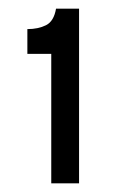

<svg xmlns="http://www.w3.org/2000/svg" viewBox="-20 -692 278 442"><path d="M98 -270V-568H43V-625Q68 -625 86 -634Q104 -643 109 -672H162V-270Z"/></svg>

Font: Bricolage Grotesque 10pt Light
Style: Regular
Weight: 300
Designer: Mathieu Triay
Foundry: Atelier Triay
Version: Version 1.000; ttfautohint (v1.8.4.7-5d5b);gftools[0.9.32]